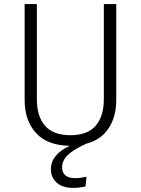

<svg xmlns="http://www.w3.org/2000/svg" viewBox="-20 -705 692 943"><path d="M551 -685V-214Q551 -132 513.5 -75Q476 -18 403 1Q338 31 311.5 57.5Q285 84 285 118Q285 142 301 156Q317 170 349 170Q374 170 405 163L400 211Q365 218 342 218Q288 218 259 192.5Q230 167 230 126Q230 54 323 11Q214 10 157.5 -51Q101 -112 101 -214V-685H161V-219Q161 -133 201.5 -87Q242 -41 326 -41Q410 -41 450 -87.5Q490 -134 490 -219V-685Z"/></svg>

Font: Statis Sans Light
Style: Regular
Weight: 300
Designer: bBox Type GmbH
Foundry: bBox Type GmbH
Version: Version 1.000